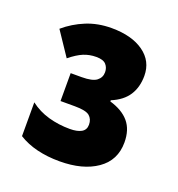

<svg xmlns="http://www.w3.org/2000/svg" viewBox="-90 -929 555 597"><g transform="rotate(20 187.0 -630.5)"><path d="M181.2 -853Q248 -853 287.6 -824.7Q327.1 -796.4 327.1 -748Q327.1 -710.4 309.8 -683.6Q292.5 -656.7 254.9 -641.1V-637.2Q296.9 -625 318.4 -599.6Q339.8 -574.2 339.8 -532.2Q339.8 -473.1 293.2 -440.7Q246.6 -408.2 169.4 -408.2Q129.4 -408.2 95.2 -416.5Q61 -424.8 33.7 -441.9V-553.7Q61 -532.7 94.7 -523.2Q128.4 -513.7 165.5 -513.7Q189.9 -513.7 203.6 -521.5Q217.3 -529.3 217.3 -546.4Q217.3 -564.9 205.1 -575.2Q192.9 -585.4 156.2 -585.4H108.9V-677.7H145Q180.7 -677.7 194.6 -688.5Q208.5 -699.2 208.5 -716.8Q208.5 -731.9 199.2 -742.2Q189.9 -752.4 167 -752.4Q144.5 -752.4 125 -744.4Q105.5 -736.3 81.5 -716.8L28.8 -795.4Q59.6 -821.8 97.7 -837.4Q135.7 -853 181.2 -853Z"/></g></svg>

Font: Open Sans SemiCondensed ExtraBold
Style: Regular
Weight: 800
Width: 4
Designer: Monotype Design Team
Foundry: Monotype Imaging Inc.
Version: Version 3.000